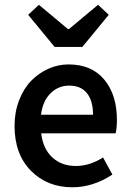

<svg xmlns="http://www.w3.org/2000/svg" viewBox="-20 -773 547 805"><path d="M283.2 12.2Q178.2 12.2 109.6 -57.1Q41 -126.5 41 -245.1Q41 -303.2 60.1 -352.5Q79.1 -401.9 110.8 -434.3Q142.6 -466.8 183.1 -484.9Q223.6 -502.9 267.1 -502.9Q364.3 -502.9 417.2 -439.2Q470.2 -375.5 470.2 -270Q470.2 -236.3 464.8 -213.9H152.8Q160.2 -149.4 199 -113.3Q237.8 -77.1 297.9 -77.1Q356 -77.1 412.1 -112.8L451.2 -41Q370.1 12.2 283.2 12.2ZM151.9 -292H370.1Q370.1 -350.1 344.7 -382.1Q319.3 -414.1 270 -414.1Q224.6 -414.1 191.9 -381.8Q159.2 -349.6 151.9 -292ZM209 -576.2 98.1 -710.9 143.1 -752.9 265.1 -650.9H269L391.1 -752.9L436 -710.9L325.2 -576.2Z"/></svg>

Font: Toshiba Sans Medium
Style: Regular
Weight: 500
Designer: Paul D. Hunt
Foundry: Toshiba Corporation
Version: Version 2.020;PS 2.0;hotconv 1.0.86;makeotf.lib2.5.63406